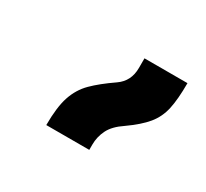

<svg xmlns="http://www.w3.org/2000/svg" viewBox="-61 -898 406 379"><g transform="rotate(30 142.0 -708.5)"><path d="M74 -603Q74 -644 82 -668Q90 -692 107 -709Q124 -726 153 -746Q176 -762 176 -792V-814H274Q274 -777 269 -754.5Q264 -732 250 -715Q236 -698 209 -679Q188 -665 180 -649Q172 -633 172 -615V-603Z"/></g></svg>

Font: Noto Serif Armenian Condensed ExtraBold
Style: Regular
Weight: 800
Width: 3
Designer: Monotype Design Team
Foundry: Monotype Imaging Inc.
Version: Version 2.008; ttfautohint (v1.8.4.7-5d5b)